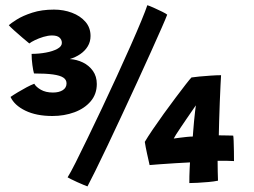

<svg xmlns="http://www.w3.org/2000/svg" viewBox="-20 -684 951 720"><path d="M176.5 -249Q116.5 -249 75.2 -269Q34 -289 19.5 -320.5Q31 -328.5 47.2 -338.2Q63.5 -348 80 -356.8Q96.5 -365.5 108.5 -370Q115 -358 133.2 -347.5Q151.5 -337 178.5 -337Q201.5 -337 215.5 -346Q229.5 -355 229.5 -371.5Q229.5 -385 217.5 -393Q205.5 -401 178.8 -404.8Q152 -408.5 107.5 -408.5Q104.5 -418 101.5 -440Q98.5 -462 98.5 -482Q126 -482 152 -486.8Q178 -491.5 195 -500.8Q212 -510 212 -523Q212 -535 203.2 -543Q194.5 -551 175 -551Q160.5 -551 143 -545.8Q125.5 -540.5 111 -533.5Q96.5 -526.5 90 -521Q80.5 -529 63.5 -543.2Q46.5 -557.5 32 -570.8Q17.5 -584 13 -589.5Q20.5 -596.5 43 -610.8Q65.5 -625 101 -636.5Q136.5 -648 182.5 -648Q218.5 -648 249.8 -636.2Q281 -624.5 300.2 -602.5Q319.5 -580.5 319.5 -549Q319.5 -527.5 309.2 -510.5Q299 -493.5 281.2 -481.2Q263.5 -469 241.5 -462.5Q267.5 -461 290.8 -449.8Q314 -438.5 328.5 -418Q343 -397.5 343 -369Q343 -331 320 -304Q297 -277 259 -263Q221 -249 176.5 -249ZM532.5 -664.5Q539.5 -662.5 556 -655.2Q572.5 -648 588 -640.2Q603.5 -632.5 607 -629Q602.5 -616.5 586.2 -579.5Q570 -542.5 546.2 -489.8Q522.5 -437 494.5 -376.2Q466.5 -315.5 437.8 -253.8Q409 -192 383 -137.2Q357 -82.5 337.2 -42.5Q317.5 -2.5 308 15Q305 14 294 9.5Q283 5 269.8 -1Q256.5 -7 246.2 -12.2Q236 -17.5 233.5 -19Q244 -35.5 263.5 -74.2Q283 -113 308.5 -165.8Q334 -218.5 362.5 -278.5Q391 -338.5 418.5 -398.8Q446 -459 469.8 -512.5Q493.5 -566 510 -606Q526.5 -646 532.5 -664.5ZM857.5 -80Q850 -80.5 830 -81Q810 -81.5 796 -81Q796 -60 796.5 -41Q797 -22 797.5 -6.5Q784 -3.5 762.5 -1.5Q741 0.5 720.8 1.5Q700.5 2.5 690 2.5Q690 -8.5 690.2 -23Q690.5 -37.5 691.2 -51.5Q692 -65.5 692.5 -75Q670 -74 638 -72Q606 -70 578.5 -68Q551 -66 541 -65Q536.5 -85 531.2 -108.8Q526 -132.5 523 -152Q533.5 -170 552.5 -198Q571.5 -226 594.2 -257.5Q617 -289 638.8 -318Q660.5 -347 676.5 -367.5Q692.5 -388 698 -393.5Q706.5 -395 727.2 -397Q748 -399 771 -400.5Q794 -402 809 -402Q808.5 -394 807 -365.8Q805.5 -337.5 804.2 -301Q803 -264.5 801.8 -230.5Q800.5 -196.5 800.5 -176.5Q810 -176.5 821.2 -176.2Q832.5 -176 842 -175.8Q851.5 -175.5 854.5 -175.5Q855.5 -172.5 856.2 -155.5Q857 -138.5 857.2 -117.2Q857.5 -96 857.5 -80ZM714.5 -289Q709.5 -281.5 700 -268Q690.5 -254.5 679.5 -238.2Q668.5 -222 658 -206.5Q647.5 -191 640.2 -179.5Q633 -168 631.5 -164.5Q638 -165.5 651.5 -167.2Q665 -169 679.5 -170.5Q694 -172 703 -172Q703.5 -179.5 704.8 -195.5Q706 -211.5 707.8 -230.5Q709.5 -249.5 711.5 -265.5Q713.5 -281.5 714.5 -289Z"/></svg>

Font: Grandstander Thin
Style: Bold
Weight: 700
Version: Version 1.200